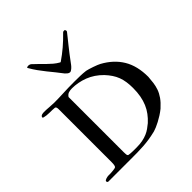

<svg xmlns="http://www.w3.org/2000/svg" viewBox="-187 -822 955 955"><g transform="rotate(-45 290.5 -344.5)"><path d="M25.9 -8.3Q25.9 -11.7 29.5 -14.2Q33.2 -16.6 38.1 -18.1Q43 -19.5 47.1 -20.3Q51.3 -21 52.7 -21H64Q69.8 -21 76.4 -21.5Q83 -22 89.4 -22.7Q95.7 -23.4 100.3 -24.4Q105 -25.4 106.9 -26.9Q112.8 -32.7 112.8 -56.6V-430.2Q112.8 -446.3 104.5 -447.8Q88.9 -449.2 67.9 -449.2Q57.1 -449.2 48.1 -450.4Q39.1 -451.7 30.8 -453.6Q25.9 -455.1 25.9 -459.5Q29.3 -467.3 36.4 -469.2Q43.5 -471.2 51.3 -471.2Q68.4 -471.2 87.4 -469.5Q106.4 -467.8 119.6 -467.8Q151.9 -467.8 186.3 -469.5Q220.7 -471.2 264.2 -471.2Q285.2 -471.2 304.9 -470.7Q324.7 -470.2 344.2 -467.8Q350.1 -466.8 360.6 -463.6Q371.1 -460.4 382.6 -456.5Q394 -452.6 404.1 -448.5Q414.1 -444.3 418.5 -441.9Q479.5 -408.7 510.7 -356.7Q542 -304.7 542 -228Q540.5 -207.5 538.1 -188.5Q535.6 -169.4 529.1 -150.6Q522.5 -131.8 509.3 -112.8Q496.1 -93.8 472.7 -72.8Q459.5 -62 444.8 -52.7Q430.2 -43.5 416.3 -36.1Q402.3 -28.8 390.4 -23.7Q378.4 -18.6 369.6 -16.1Q345.7 -10.3 323.7 -6.8Q301.8 -3.4 280.3 -2Q258.8 -0.5 236.6 -0.2Q214.4 0 189.9 0H106H32.7Q25.9 -1.5 25.9 -8.3ZM190.4 -47.4Q190.4 -39.1 191.2 -32.5Q191.9 -25.9 196.3 -23.4Q200.2 -22.5 206.8 -21.7Q213.4 -21 221.4 -20.8Q229.5 -20.5 237.5 -20.5Q245.6 -20.5 252.4 -20.5Q275.9 -20.5 294.2 -24.2Q312.5 -27.8 327.4 -34.2Q342.3 -40.5 354.2 -49.1Q366.2 -57.6 377.4 -66.9Q395 -83 408.4 -101.1Q421.9 -119.1 430.9 -140.4Q439.9 -161.6 444.6 -186.8Q449.2 -211.9 449.2 -242.7Q449.2 -265.6 446.3 -285.4Q443.4 -305.2 436.8 -322.8Q430.2 -340.3 419.4 -356.4Q408.7 -372.6 393.6 -388.7Q376.5 -406.2 357.2 -419.2Q337.9 -432.1 316.9 -440.2Q295.9 -448.2 274.7 -452.1Q253.4 -456.1 232.9 -456.1Q220.2 -456.1 209.5 -452.9Q198.7 -449.7 190.4 -437.5ZM148.4 -683.6Q147.9 -684.1 147.9 -685.1Q147.9 -687.5 151.9 -688.5Q155.8 -689.5 157.7 -689.5Q168.9 -689.5 175.3 -683.6Q189.5 -670.9 202.4 -657.7Q215.3 -644.5 228 -632.1Q240.7 -619.6 253.9 -608.4Q267.1 -597.2 282.2 -588.9Q284.2 -587.9 284.7 -587.9Q285.2 -587.9 287.1 -588.9Q316.4 -608.9 344 -632.3Q371.6 -655.8 398.4 -683.6Q400.9 -686 403.3 -686.5Q405.8 -687 410.2 -687Q412.1 -687 414.1 -683.8Q416 -680.7 416 -677.2Q416 -675.3 415 -673.3Q404.8 -660.2 394.5 -647.5Q384.3 -634.8 372.1 -619.6Q359.9 -604.5 345.2 -585.4Q330.6 -566.4 312 -541Q309.6 -538.1 306.2 -534.2Q302.7 -530.3 298.8 -527.1Q294.9 -523.9 290.8 -521.5Q286.6 -519 283.7 -519Q276.9 -519 271 -523.4Q265.1 -527.8 259.8 -533.7Q245.6 -552.7 231.4 -570.1Q217.3 -587.4 203.1 -605Q189 -622.6 175.3 -641.6Q161.6 -660.6 148.4 -683.6Z"/></g></svg>

Font: IM FELL French Canon SC
Style: Regular
Weight: 400
Designer: Igino Marini
Foundry: Igino Marini
Version: 3.00